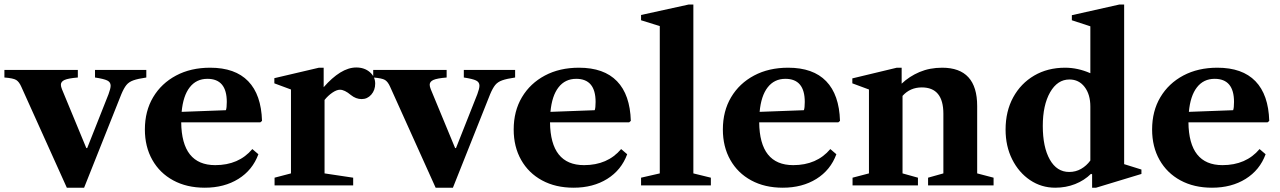

<svg xmlns="http://www.w3.org/2000/svg" viewBox="-34 -842 5814 872"><path d="M269.5 10.5 63 -447.5Q53 -470.5 39.5 -478.8Q26 -487 -14 -490V-524.5H319.5V-490Q276.5 -486.5 259.5 -479Q242.5 -471.5 242.5 -457Q242.5 -449 247.5 -436.5L358 -169.5H362L459 -414.5Q468.5 -440 468.5 -453Q468.5 -469 453 -476.5Q437.5 -484 397.5 -490V-524.5H630.5V-490Q592.5 -484.5 572 -477.2Q551.5 -470 540 -455.8Q528.5 -441.5 517 -414L348 10.5Z M896 10.5Q814 10.5 752.8 -22.8Q691.5 -56 657.8 -115.8Q624 -175.5 624 -254Q624 -337.5 661.5 -400.5Q699 -463.5 765.8 -499Q832.5 -534.5 920.5 -534.5Q1034 -534.5 1093.2 -473.2Q1152.5 -412 1156 -293L1148.5 -286.5H789Q791 -92 943.5 -92Q1050.5 -92 1112 -165L1139.5 -141.5Q1113 -69.5 1048.8 -29.5Q984.5 10.5 896 10.5ZM908 -484Q857.5 -484 827.5 -445.2Q797.5 -406.5 791 -334L992 -341.5Q996 -352 996 -379Q996 -484 908 -484Z M1213 0V-35L1287.5 -54.5V-435.5L1212 -463.5V-487L1414.5 -534.5H1436V-446Q1474 -489.5 1511.2 -512.5Q1548.5 -535.5 1584 -535.5Q1621 -535.5 1645.5 -514.5Q1670 -493.5 1670 -462.5Q1670 -432.5 1652.2 -412.2Q1634.5 -392 1608.5 -392Q1582.5 -392 1559.5 -410.5Q1531 -434.5 1510 -434.5Q1495 -434.5 1475.2 -421Q1455.5 -407.5 1440 -388V-54.5L1570 -35V0Z M1944.5 10.5 1738 -447.5Q1728 -470.5 1714.5 -478.8Q1701 -487 1661 -490V-524.5H1994.5V-490Q1951.5 -486.5 1934.5 -479Q1917.5 -471.5 1917.5 -457Q1917.5 -449 1922.5 -436.5L2033 -169.5H2037L2134 -414.5Q2143.5 -440 2143.5 -453Q2143.5 -469 2128 -476.5Q2112.5 -484 2072.5 -490V-524.5H2305.5V-490Q2267.5 -484.5 2247 -477.2Q2226.5 -470 2215 -455.8Q2203.5 -441.5 2192 -414L2023 10.5Z M2571 10.5Q2489 10.5 2427.8 -22.8Q2366.5 -56 2332.8 -115.8Q2299 -175.5 2299 -254Q2299 -337.5 2336.5 -400.5Q2374 -463.5 2440.8 -499Q2507.5 -534.5 2595.5 -534.5Q2709 -534.5 2768.2 -473.2Q2827.5 -412 2831 -293L2823.5 -286.5H2464Q2466 -92 2618.5 -92Q2725.5 -92 2787 -165L2814.5 -141.5Q2788 -69.5 2723.8 -29.5Q2659.5 10.5 2571 10.5ZM2583 -484Q2532.5 -484 2502.5 -445.2Q2472.5 -406.5 2466 -334L2667 -341.5Q2671 -352 2671 -379Q2671 -484 2583 -484Z M2877.5 0V-35L2962.5 -54.5V-723.5L2877.5 -750V-774L3094 -821.5H3115V-54.5L3194.5 -35V0Z M3521 10.5Q3439 10.5 3377.8 -22.8Q3316.5 -56 3282.8 -115.8Q3249 -175.5 3249 -254Q3249 -337.5 3286.5 -400.5Q3324 -463.5 3390.8 -499Q3457.5 -534.5 3545.5 -534.5Q3659 -534.5 3718.2 -473.2Q3777.5 -412 3781 -293L3773.5 -286.5H3414Q3416 -92 3568.5 -92Q3675.5 -92 3737 -165L3764.5 -141.5Q3738 -69.5 3673.8 -29.5Q3609.5 10.5 3521 10.5ZM3533 -484Q3482.5 -484 3452.5 -445.2Q3422.5 -406.5 3416 -334L3617 -341.5Q3621 -352 3621 -379Q3621 -484 3533 -484Z M3838 0V-35L3912.5 -54.5V-435.5L3837 -463.5V-486L4039 -534.5H4061V-462Q4095.5 -495 4142 -514.8Q4188.5 -534.5 4245 -534.5Q4404 -534.5 4404 -360.5V-54.5L4478.5 -35V0H4181V-35L4250.5 -54.5V-325.5Q4250.5 -445 4152.5 -445Q4099.5 -445 4065 -406.5V-54.5L4135 -35V0Z M4758.5 10.5Q4695.5 10.5 4644.2 -24Q4593 -58.5 4563 -118.2Q4533 -178 4533 -253.5Q4533 -336.5 4567.5 -399.8Q4602 -463 4663 -498.8Q4724 -534.5 4803.5 -534.5Q4861 -534.5 4918 -509.5V-722.5L4834 -750V-773L5050 -821.5H5071.5V-96.5L5150 -72V-52L4944 10.5H4926V-50.5L4921 -52.5Q4890.5 -22.5 4848.8 -6Q4807 10.5 4758.5 10.5ZM4822 -61Q4851.5 -61 4876 -75Q4900.5 -89 4918 -113V-358Q4918 -413 4892 -447Q4866 -481 4823 -481Q4768.5 -481 4735.2 -422.8Q4702 -364.5 4702 -270Q4702 -174 4733.8 -117.5Q4765.5 -61 4822 -61Z M5470.5 10.5Q5388.5 10.5 5327.2 -22.8Q5266 -56 5232.2 -115.8Q5198.5 -175.5 5198.5 -254Q5198.5 -337.5 5236 -400.5Q5273.5 -463.5 5340.2 -499Q5407 -534.5 5495 -534.5Q5608.5 -534.5 5667.8 -473.2Q5727 -412 5730.5 -293L5723 -286.5H5363.5Q5365.5 -92 5518 -92Q5625 -92 5686.5 -165L5714 -141.5Q5687.5 -69.5 5623.2 -29.5Q5559 10.5 5470.5 10.5ZM5482.5 -484Q5432 -484 5402 -445.2Q5372 -406.5 5365.5 -334L5566.5 -341.5Q5570.5 -352 5570.5 -379Q5570.5 -484 5482.5 -484Z"/></svg>

Font: Libre Caslon Text
Style: Bold
Weight: 700
Designer: Pablo Impallari, Rodrigo Fuenzalida, Katja Schimmel
Foundry: Pablo Impallari, Rodrigo Fuenzalida
Version: Version 2.000